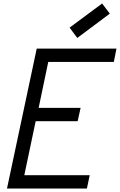

<svg xmlns="http://www.w3.org/2000/svg" viewBox="-20 -1078 686 1098"><path d="M20 0 190 -800H646L631 -724H256L201 -461H441L424 -385H184L119 -76H493L477 0ZM422 -861 378 -920 564 -1058 608 -1000Z"/></svg>

Font: Victor Mono Thin Medium
Style: Italic
Weight: 500
Italic angle: -12°
Monospace: yes
Version: Version 1.561;gftools[0.9.30]